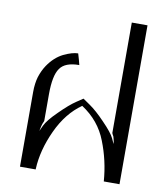

<svg xmlns="http://www.w3.org/2000/svg" viewBox="-81 -778 732 846"><g transform="rotate(10 285.5 -355.5)"><path d="M440.4 -710.9Q440.4 -587.9 440.4 -216.8Q441.4 -213.9 443.4 -210Q445.3 -207 447.3 -203.1Q451.2 -190.4 453.1 -179.7Q454.1 -169.9 454.1 -169.9Q454.1 -169.9 443.4 -193.4Q432.6 -216.8 390.6 -259.8Q351.6 -300.8 320.3 -322.3Q289.1 -343.8 289.1 -343.8Q289.1 -343.8 259.8 -324.2Q230.5 -304.7 188.5 -262.7Q145.5 -220.7 133.8 -195.3Q122.1 -169.9 122.1 -169.9Q122.1 -169.9 124 -179.7Q126 -190.4 129.9 -203.1Q131.8 -208 135.7 -216.8Q135.7 -247.1 135.7 -335.9Q135.7 -420.9 159.2 -453.1Q181.6 -486.3 245.1 -486.3Q245.1 -486.3 239.3 -508.8Q233.4 -530.3 231.4 -536.1Q206.1 -536.1 167 -517.6Q127.9 -498 99.6 -456.1Q84 -432.6 74.2 -402.3Q65.4 -372.1 65.4 -334Q65.4 -316.4 65.4 -280.3Q65.4 -210.9 65.4 0Q83 0 135.7 0Q135.7 -1 135.7 -2.9Q139.6 -86.9 180.7 -175.8Q221.7 -264.6 289.1 -311.5Q368.2 -259.8 400.4 -175.8Q433.6 -91.8 440.4 0Q447.3 0 462.9 0Q474.6 0 510.7 0Q510.7 -177.7 510.7 -710.9Q493.2 -710.9 440.4 -710.9Z"/></g></svg>

Font: BSRU BANSOMDEJ
Style: Regular
Weight: 400
Designer: Wisit Potiwat
Version: Version 1.000;PS 002.000;hotconv 1.0.70;makeotf.lib2.5.58329